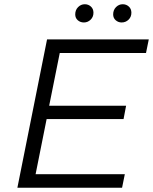

<svg xmlns="http://www.w3.org/2000/svg" viewBox="-20 -886 722 906"><path d="M148 -64H569L556 0H62L202 -700H682L669 -636H262L212 -387H575L563 -324H200ZM554 -780Q538 -780 526 -790.5Q514 -801 514 -818Q514 -839 527.5 -852.5Q541 -866 559 -866Q576 -866 588 -855Q600 -844 600 -826Q600 -806 586.5 -793Q573 -780 554 -780ZM376 -780Q359 -780 347 -790.5Q335 -801 335 -818Q335 -839 348.5 -852.5Q362 -866 380 -866Q397 -866 409 -855Q421 -844 421 -826Q421 -806 407.5 -793Q394 -780 376 -780Z"/></svg>

Font: Montserrat
Style: Italic
Weight: 400
Italic angle: -11.3°
Designer: Julieta Ulanovsky
Foundry: Julieta Ulanovsky
Version: Version 9.000; ttfautohint (v1.8.4.7-5d5b)